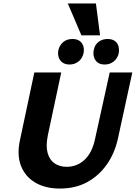

<svg xmlns="http://www.w3.org/2000/svg" viewBox="-20 -1078 787 1113"><path d="M327 15Q243 15 184.5 -19.5Q126 -54 101.5 -117Q77 -180 96 -267L179 -658H335L257 -292Q245 -232 256 -191.5Q267 -151 296.5 -131Q326 -111 366 -111Q426 -111 469.5 -151Q513 -191 530 -268L616 -658H747L663 -272Q644 -188 598.5 -123.5Q553 -59 485 -22Q417 15 327 15ZM383 -704Q358 -704 341.5 -716Q325 -728 319.5 -748Q314 -768 319 -790Q327 -819 348 -835.5Q369 -852 400 -852Q425 -852 441 -841Q457 -830 463 -810.5Q469 -791 464 -768Q457 -739 435 -721.5Q413 -704 383 -704ZM587 -704Q561 -704 545.5 -716Q530 -728 524.5 -748Q519 -768 524 -790Q530 -819 551.5 -835.5Q573 -852 604 -852Q629 -852 645 -841Q661 -830 666.5 -810.5Q672 -791 668 -768Q661 -739 639 -721.5Q617 -704 587 -704ZM452 -873 373 -1058H536L560 -873Z"/></svg>

Font: Ysabeau Infant ExtraBold
Style: Italic
Weight: 800
Italic angle: -12°
Designer: Christian Thalmann (Catharsis Fonts)
Version: Version 2.001;gftools[0.9.30]; featfreeze: ss01,ss02,lnum